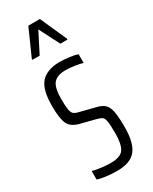

<svg xmlns="http://www.w3.org/2000/svg" viewBox="-191 -766 654 820"><g transform="rotate(-30 136.0 -355.5)"><path d="M32 -4V-46Q46 -42 71.5 -38.5Q97 -35 120 -35Q169 -35 184.5 -58.5Q200 -82 200 -135Q200 -176 197 -194Q194 -212 186.5 -217.5Q179 -223 160 -228L89 -246Q49 -256 36.5 -282.5Q24 -309 24 -372Q24 -454 54.5 -486Q85 -518 145 -518Q169 -518 194.5 -514.5Q220 -511 233 -506V-463Q218 -468 194.5 -471.5Q171 -475 150 -475Q109 -475 91 -454.5Q73 -434 73 -378Q73 -341 76 -324.5Q79 -308 86.5 -301.5Q94 -295 112 -291L183 -273Q210 -267 223.5 -255Q237 -243 242.5 -216.5Q248 -190 248 -138Q248 -61 220.5 -26.5Q193 8 128 8Q101 8 73.5 4.5Q46 1 32 -4ZM50 -584V-589L108 -719H165L223 -589V-584H188L137 -684L86 -584Z"/></g></svg>

Font: Saira Ultra Condensed Light
Style: Regular
Weight: 300
Width: 1
Designer: Hector Gatti with collaboration of the Omnibus-Type team
Foundry: Omnibus-Type
Version: Version 1.001; ttfautohint (v1.8)